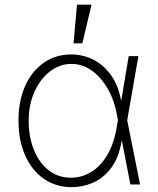

<svg xmlns="http://www.w3.org/2000/svg" viewBox="-20 -784 673 816"><path d="M281.6 11.4Q214.5 10.3 164.4 -25.4Q114.3 -61.1 86.5 -124.5Q58.6 -187.9 58.6 -271.7Q58.6 -354.8 86.6 -418.1Q114.7 -481.5 165.5 -517Q216.3 -552.6 283.7 -552.6Q330.6 -552.6 374.1 -531.6Q417.6 -510.7 449.9 -467.3Q482.2 -424 494.7 -356.9H495.4L527 -545.5H568.2L520.6 -272.7L575.3 0H534.1L497.9 -187.1H497.2Q485.4 -113.6 452.1 -69.8Q418.7 -25.9 373.8 -6.9Q328.8 12.1 281.6 11.4ZM481.2 -274.1 477.6 -293Q466.3 -357.6 437.7 -407.1Q409.1 -456.7 369.3 -484.6Q329.5 -512.4 283.7 -512.4Q233.3 -512.4 191.9 -480.1Q150.6 -447.8 126.2 -393.1Q101.9 -338.4 101.9 -271.3Q101.9 -201.3 124.3 -146.5Q146.7 -91.6 187 -60.2Q227.3 -28.8 281.6 -28.8Q326.3 -28.8 366.5 -52.4Q406.6 -76 436.1 -125.4Q465.6 -174.7 477.6 -252.5ZM292.6 -599.8 307.2 -764.2H369L329.9 -599.8Z"/></svg>

Font: Inter UI Extra Light
Style: Regular
Weight: 200
Designer: Rasmus Andersson
Foundry: rsms
Version: 3.2;8d6f07862